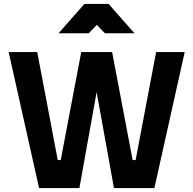

<svg xmlns="http://www.w3.org/2000/svg" viewBox="-20 -954 981 974"><path d="M23.9 -689.9H168.9L272.9 -142.1H288.1L392.1 -689.9H548.8L652.8 -142.1H668L772 -689.9H917L763.2 0H558.1L470.2 -486.8L382.8 0H178.2ZM276.9 -785.2 408.2 -934.1H530.8L662.1 -785.2H512.2L471.2 -828.1L430.2 -785.2Z"/></svg>

Font: TitilliumText25L
Style: 999 wt
Weight: 900
Designer: Accademia di Belle Arti di Urbino and others
Foundry: Accademia di Belle Arti di Urbino and others.
Version: Version 25.000